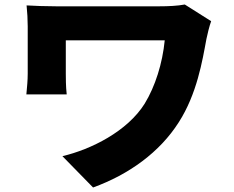

<svg xmlns="http://www.w3.org/2000/svg" viewBox="-20 -766 1040 852"><path d="M917 -672 800 -746C768 -740 728 -738 687 -738C608 -738 273 -738 229 -738C181 -738 132 -740 98 -742C101 -713 103 -678 103 -649C103 -600 103 -484 103 -439C103 -408 100 -381 97 -347H276C272 -382 272 -424 272 -439C272 -484 272 -555 272 -587C343 -587 644 -587 711 -587C701 -485 669 -383 622 -306C545 -183 384 -103 257 -73L393 66C553 8 689 -91 773 -223C854 -349 878 -496 896 -593C899 -609 910 -654 917 -672Z"/></svg>

Font: Noto Sans TC Black
Style: Regular
Weight: 900
Designer: Ryoko NISHIZUKA 西塚涼子 (kana, bopomofo & ideographs); Paul D. Hunt (Latin, Greek & Cyrillic); Sandoll Communications 산돌커뮤니
Foundry: Adobe
Version: Version 2.004;hotconv 1.0.118;makeotfexe 2.5.65603